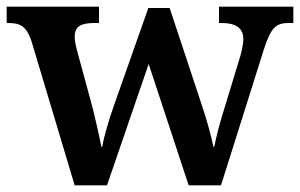

<svg xmlns="http://www.w3.org/2000/svg" viewBox="-22 -556 900 576"><path d="M72 -434 202 0H299L424 -364L544 0H641L770 -409C791 -474 806 -487 845 -487H858V-536H635V-487H642C686 -487 708 -472 708 -438C708 -427 704 -405 699 -388L653 -237C637 -186 627 -148 621 -116H618C613 -144 598 -197 585 -236L487 -532H423L320 -240C306 -200 290 -149 285 -116H282C276 -148 262 -210 249 -258L210 -401C206 -416 202 -434 202 -445C202 -478 222 -487 262 -487H275V-536H-2V-487H2C41 -487 57 -476 72 -434Z"/></svg>

Font: Noto Serif Devanagari SemiBold
Style: Regular
Weight: 600
Designer: Universal Thirst, Indian Type Foundry and the Monotype Design Team
Foundry: Monotype Imaging Inc.
Version: Version 2.004